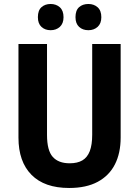

<svg xmlns="http://www.w3.org/2000/svg" viewBox="-20 -935 699 965"><path d="M586.4 -713.9V-243.7Q586.4 -165.5 557.6 -108.9Q528.8 -52.2 471.2 -21.2Q413.6 9.8 327.6 9.8Q203.6 9.8 138.2 -56.4Q72.8 -122.6 72.8 -243.2V-713.9H216.3V-256.8Q216.3 -178.7 245.1 -146.5Q273.9 -114.3 330.1 -114.3Q369.1 -114.3 394 -128.9Q418.9 -143.6 431.2 -175.3Q443.4 -207 443.4 -257.8V-713.9ZM170.4 -848.6Q170.4 -882.8 188.5 -898.9Q206.5 -915 234.4 -915Q262.2 -915 280.8 -898.4Q299.3 -881.8 299.3 -848.6Q299.3 -816.9 280.8 -800Q262.2 -783.2 234.4 -783.2Q206.5 -783.2 188.5 -799.8Q170.4 -816.4 170.4 -848.6ZM359.4 -848.6Q359.4 -882.8 377.4 -898.9Q395.5 -915 424.3 -915Q452.1 -915 470.7 -898.4Q489.3 -881.8 489.3 -848.6Q489.3 -816.9 470.7 -800Q452.1 -783.2 424.3 -783.2Q395.5 -783.2 377.4 -800Q359.4 -816.9 359.4 -848.6Z"/></svg>

Font: Open Sans SemiCondensed
Style: Bold
Weight: 700
Width: 4
Designer: Monotype Design Team
Foundry: Monotype Imaging Inc.
Version: Version 3.003